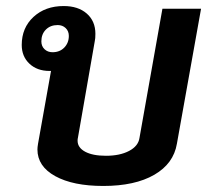

<svg xmlns="http://www.w3.org/2000/svg" viewBox="-20 -606 691 636"><path d="M646 -577 566 -130Q555 -64 491 -27Q427 10 322 10Q222 10 163 -22.5Q104 -55 104 -111Q104 -118 106 -130L149 -371H144Q103 -371 77.5 -395Q52 -419 52 -457Q52 -514 91 -550Q130 -586 191 -586Q239 -586 267.5 -561Q296 -536 296 -494Q296 -478 294 -470L238 -149Q237 -146 237 -140Q237 -117 262 -103.5Q287 -90 331 -90Q377 -90 407.5 -106Q438 -122 442 -149L518 -577ZM208 -487Q208 -503 197.5 -513Q187 -523 171 -523Q147 -523 132 -508Q117 -493 117 -469Q117 -453 127.5 -443Q138 -433 154 -433Q178 -433 193 -448.5Q208 -464 208 -487Z"/></svg>

Font: Sarabun
Style: Bold Italic
Weight: 700
Italic angle: -10°
Designer: Suppakit Chalermlarp | Katatrad Co.,Ltd.
Foundry: Cadson Demak Co.,Ltd.
Version: Version 1.000; ttfautohint (v1.6)